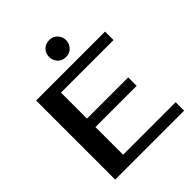

<svg xmlns="http://www.w3.org/2000/svg" viewBox="-246 -1056 1202 1202"><g transform="rotate(-45 355.0 -455.0)"><path d="M215 -625V-395H580V-320H215V-75H680V0H70V-700H680V-625ZM470 -835Q470 -805 449.5 -782.5Q429 -760 395 -760Q361 -760 340.5 -782.5Q320 -805 320 -835Q320 -865 340.5 -887.5Q361 -910 395 -910Q428 -910 449 -887.5Q470 -865 470 -835Z"/></g></svg>

Font: Prosto One
Style: Regular
Weight: 400
Designer: Pavel Emelyanov and Jovanny lemonad
Foundry: Pavel Emelyanov and Jovanny Lemonad
Version: Version 1.001